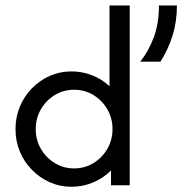

<svg xmlns="http://www.w3.org/2000/svg" viewBox="-20 -687 693 712"><path d="M245.1 5.6Q202.1 5.6 164.6 -11.1Q127.1 -27.8 98.3 -57.3Q69.4 -86.8 53.5 -125.3Q37.5 -163.9 37.5 -208.3Q37.5 -252.8 53.5 -291.3Q69.4 -329.9 98.3 -359.4Q127.1 -388.9 164.6 -405.6Q202.1 -422.2 245.1 -422.2Q286.1 -422.2 322.2 -407.6Q358.3 -393.1 386.1 -367.4V-666.7H461.1V0H391.7V-54.9Q363.9 -27.1 326 -10.8Q288.2 5.6 245.1 5.6ZM254.9 -62.5Q294.4 -62.5 326.7 -82.3Q359 -102.1 378.1 -135.1Q397.2 -168.1 397.2 -208.3Q397.2 -248.6 378.1 -281.6Q359 -314.6 326.7 -334.4Q294.4 -354.2 254.9 -354.2Q215.3 -354.2 183 -334.4Q150.7 -314.6 131.6 -281.6Q112.5 -248.6 112.5 -208.3Q112.5 -168.1 131.6 -135.1Q150.7 -102.1 183 -82.3Q215.3 -62.5 254.9 -62.5ZM500 -458.3Q531.2 -497.2 550.3 -548.6Q569.4 -600 569.4 -666.7H636.1Q636.1 -606.9 619.8 -554.9Q603.5 -502.8 575 -458.3Z"/></svg>

Font: Afacad Flux
Style: Regular
Weight: 400
Designer: Kristian Moeller
Foundry: Dicotype
Version: Version 1.100